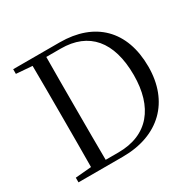

<svg xmlns="http://www.w3.org/2000/svg" viewBox="-158 -899 1085 1070"><g transform="rotate(-30 385.0 -364.0)"><path d="M53 -698 156 -690C157 -591 157 -490 157 -385V-358C157 -239 157 -137 156 -39L53 -30V0H338C571 0 713 -140 713 -364C713 -596 577 -728 352 -728H53ZM247 -33C246 -134 246 -237 246 -358V-385C246 -493 246 -595 247 -695H340C520 -695 619 -580 619 -364C619 -159 520 -33 329 -33Z"/></g></svg>

Font: Source Han Serif KR
Style: Regular
Weight: 400
Designer: Ryoko NISHIZUKA 西塚涼子 (kana & ideographs); Frank Grießhammer (Latin, Greek & Cyrillic); Wenlong ZHANG 张文龙 (bopomofo); San
Foundry: Adobe
Version: Version 2.001;hotconv 1.1.0;makeotfexe 2.6.0